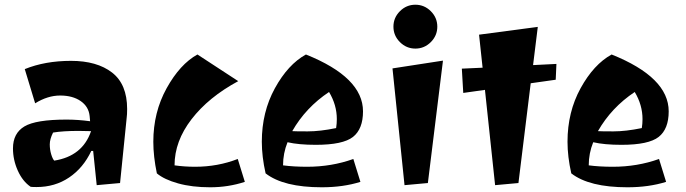

<svg xmlns="http://www.w3.org/2000/svg" viewBox="-20 -770 2910 814"><path d="M135 23Q118 23 110 22Q76 -1 55.5 -46.5Q35 -92 35 -141Q35 -205 83.5 -234Q132 -263 262 -263Q310 -263 362 -256L360 -278Q356 -318 322 -341.5Q288 -365 235 -365Q182 -365 129 -332L85 -477Q171 -512 281 -512Q391 -512 455 -462.5Q519 -413 519 -308Q519 -284 517 -270L489 6L390 15L375 -130H367Q333 -58 273 -17.5Q213 23 135 23ZM366 -214 313 -215Q247 -215 205 -208Q191 -180 191 -158Q191 -136 197 -116Q203 -96 210 -89Q330 -108 366 -214Z M807 -63Q903 -63 988 -96L1018 1Q948 24 871 24Q794 24 735 7.5Q676 -9 645 -35Q630 -107 630 -169Q630 -294 686.5 -396Q743 -498 817 -539L990 -426Q864 -358 792 -264.5Q720 -171 720 -69Q762 -63 807 -63Z M1277 -539Q1519 -442 1519 -298Q1519 -223 1476.5 -189.5Q1434 -156 1319 -156Q1246 -156 1199 -167Q1180 -120 1180 -69Q1225 -63 1282 -63Q1386 -63 1478 -96L1508 1Q1435 24 1344 24Q1182 24 1106 -35Q1090 -106 1090 -169Q1090 -295 1145.5 -396Q1201 -497 1277 -539ZM1219 -214Q1232 -213 1284.5 -213Q1337 -213 1405 -227Q1408 -246 1408 -265Q1408 -325 1375 -380Q1276 -314 1219 -214Z M1695 15 1644 -480 1858 -513 1794 6ZM1675.5 -591.5Q1648 -619 1648 -657Q1648 -695 1675.5 -722.5Q1703 -750 1741 -750Q1779 -750 1806.5 -722.5Q1834 -695 1834 -657Q1834 -619 1806.5 -591.5Q1779 -564 1741 -564Q1703 -564 1675.5 -591.5Z M2079 15 2036 -389 1944 -376 1938 -479 2026 -483 2011 -623 2260 -656 2240 -494 2339 -499 2336 -432 2230 -417 2178 6Z M2573 -539Q2815 -442 2815 -298Q2815 -223 2772.5 -189.5Q2730 -156 2615 -156Q2542 -156 2495 -167Q2476 -120 2476 -69Q2521 -63 2578 -63Q2682 -63 2774 -96L2804 1Q2731 24 2640 24Q2478 24 2402 -35Q2386 -106 2386 -169Q2386 -295 2441.5 -396Q2497 -497 2573 -539ZM2515 -214Q2528 -213 2580.5 -213Q2633 -213 2701 -227Q2704 -246 2704 -265Q2704 -325 2671 -380Q2572 -314 2515 -214Z"/></svg>

Font: Joti One
Style: Regular
Weight: 400
Designer: Eduardo Rodriguez Tunni
Foundry: Eduardo Rodriguez Tunni
Version: Version 1.001